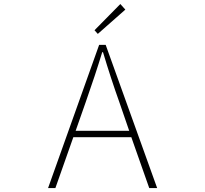

<svg xmlns="http://www.w3.org/2000/svg" viewBox="-20 -953 1040 973"><path d="M615.2 -904.3 475.6 -781.2 459 -799.8 589.8 -932.6ZM363.3 -290H634.8L585 -434.6Q542 -554.7 502 -688.5H498Q462.9 -573.2 414.1 -434.6ZM736.3 0 645.5 -257.8H351.6L260.7 0H223.6L482.4 -725.6H515.6L776.4 0Z"/></svg>

Font: Gen Shin Gothic Monospace ExtraLight
Style: Regular
Weight: 200
Designer: [Source Han Sans]
Ryoko NISHIZUKA  (kana & ideographs); Paul D. Hunt (Latin, Greek & Cyrillic); Wenlong ZHANG  (bopomofo
Version: Version 1.002.20150607